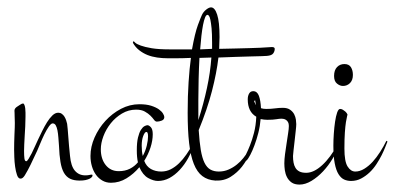

<svg xmlns="http://www.w3.org/2000/svg" viewBox="-20 -497 1065 518"><path d="M42 -217.8Q44.4 -217.8 45.9 -213.9Q47.4 -210 48.1 -204.6Q48.8 -199.2 48.8 -193.1Q48.8 -187 48.8 -182.1Q48.8 -169.4 48.1 -156Q47.4 -142.6 46.6 -130.1Q45.9 -117.7 45.4 -107.2Q44.9 -96.7 44.9 -89.8Q44.9 -77.1 45.9 -69.6Q46.9 -62 50.8 -62Q53.2 -62 57.1 -68.4Q61 -74.7 65.7 -83.7Q70.3 -92.8 74.7 -103Q79.1 -113.3 83 -121.1Q87.9 -131.3 94 -143.8Q100.1 -156.2 106.9 -167.2Q113.8 -178.2 121.3 -185.5Q128.9 -192.9 137.2 -192.9Q142.6 -192.9 146.7 -189.9Q150.9 -187 153.8 -182.4Q156.7 -177.7 158.4 -172.6Q160.2 -167.5 161.1 -163.1Q162.6 -151.9 164.3 -127.7Q166 -103.5 168.9 -76.2Q171.4 -48.8 182.1 -36.4Q192.9 -23.9 210 -23.9Q216.8 -23.9 220.9 -24.9Q225.1 -25.9 228 -25.9Q230.5 -25.9 229 -21Q228.5 -20 226.8 -18.3Q225.1 -16.6 221.2 -14.6Q217.3 -12.7 210.7 -11.2Q204.1 -9.8 194.8 -9.8Q179.2 -9.8 168.9 -14.9Q158.7 -20 152.3 -31.2Q146 -42.5 143.1 -60.3Q140.1 -78.1 139.2 -103Q138.2 -114.7 137.5 -125.7Q136.7 -136.7 135 -145.3Q133.3 -153.8 130.4 -158.9Q127.4 -164.1 122.1 -164.1Q117.7 -164.1 111.6 -155.3Q105.5 -146.5 99.6 -134.5Q93.8 -122.6 88.6 -109.9Q83.5 -97.2 80.1 -89.8Q69.3 -66.9 62.3 -52.2Q55.2 -37.6 46.9 -23.9Q44.4 -20 41.7 -17.6Q39.1 -15.1 35.2 -15.1Q29.3 -15.1 25.9 -24.9Q22.5 -34.7 20.8 -47.4Q19 -60.1 18.6 -73Q18.1 -85.9 18.1 -92.8Q18.1 -100.6 18.3 -111.8Q18.6 -123 19 -133.8Q19.5 -144.5 19.8 -153.3Q20 -162.1 20 -165Q20 -168 19.8 -173.1Q19.5 -178.2 19.5 -183.3Q19.5 -188.5 19.3 -192.6Q19 -196.8 19 -198.2Q19 -202.1 21.2 -204.8Q23.4 -207.5 25.9 -209Q28.3 -210.4 33.7 -214.1Q39.1 -217.8 42 -217.8Z M403.3 -168.9Q398.9 -168.9 395.3 -174.1Q391.6 -179.2 385.7 -185.1Q379.9 -190.9 370.8 -196Q361.8 -201.2 347.2 -201.2Q326.7 -201.2 309.1 -190.7Q291.5 -180.2 278.8 -164.3Q266.1 -148.4 259 -129.6Q252 -110.8 252 -94.2Q252 -68.4 265.1 -51.8Q278.3 -35.2 300.3 -35.2Q317.4 -35.2 330.3 -41.7Q343.3 -48.3 352.1 -59.1Q349.1 -72.3 349.1 -91.8Q349.1 -112.8 352.3 -126Q355.5 -139.2 360.1 -146.5Q364.7 -153.8 369.6 -156.5Q374.5 -159.2 377.9 -159.2Q381.8 -159.2 387 -153.8Q392.1 -148.4 392.1 -134.8Q392.1 -117.7 386 -98.9Q379.9 -80.1 369.1 -63Q375 -47.9 387.2 -41Q399.4 -34.2 415 -34.2Q428.7 -34.2 440.7 -40.3Q452.6 -46.4 463.1 -56.6Q473.6 -66.9 482.9 -80.3Q492.2 -93.8 500 -107.9L502.9 -106Q497.1 -87.4 487.3 -69.8Q477.5 -52.2 464.8 -38.6Q452.1 -24.9 437.3 -16.8Q422.4 -8.8 406.2 -8.8Q394 -8.8 379.6 -16.8Q365.2 -24.9 356 -45.9Q340.8 -27.8 321.3 -15.9Q301.8 -3.9 279.3 -3.9Q266.6 -3.9 256.3 -9.8Q246.1 -15.6 239 -25.4Q231.9 -35.2 228 -48.3Q224.1 -61.5 224.1 -76.2Q224.1 -101.1 235.1 -126Q246.1 -150.9 264.4 -170.9Q282.7 -190.9 306.4 -203.4Q330.1 -215.8 356 -215.8Q375 -215.8 387.9 -211.7Q400.9 -207.5 408.7 -201.9Q416.5 -196.3 419.9 -190.4Q423.3 -184.6 423.3 -181.2Q423.3 -174.3 416.3 -171.6Q409.2 -168.9 403.3 -168.9ZM362.3 -104Q362.3 -87.9 365.2 -76.2Q372.6 -89.8 376 -104.2Q379.4 -118.7 379.4 -128.9Q379.4 -141.1 375 -141.1Q370.6 -141.1 366.5 -130.4Q362.3 -119.6 362.3 -104Z M663.1 -106Q659.7 -96.2 652.3 -79.6Q645 -63 632.6 -47.1Q620.1 -31.2 602.3 -20Q584.5 -8.8 561 -9.8Q540 -11.2 525.9 -22Q511.7 -32.7 502.9 -54.9Q494.1 -77.1 490.2 -111.1Q486.3 -145 486.3 -192.9Q486.3 -238.8 488.8 -275.6Q491.2 -312.5 495.1 -340.8Q472.7 -339.8 455.8 -339.8Q439 -339.8 432.1 -339.8Q418 -339.8 404.1 -341.8Q390.1 -343.8 377.9 -348.6Q365.7 -353.5 355.5 -361.6Q345.2 -369.6 338.4 -381.8L340.3 -386.2Q340.8 -385.3 345 -381.6Q349.1 -377.9 359.9 -374Q370.6 -370.1 389.2 -366.9Q407.7 -363.8 437 -363.8H498Q505.9 -407.7 513.9 -429.4Q522 -451.2 524.9 -457Q528.8 -465.3 536.4 -471.2Q543.9 -477.1 549.3 -477.1Q559.6 -477.1 565.9 -457.5Q572.3 -438 572.3 -397Q572.3 -389.6 571.8 -381.6Q571.3 -373.5 571.3 -365.2Q594.7 -365.7 616 -366.2Q637.2 -366.7 654.1 -367.2Q670.9 -367.7 682.4 -368.2Q693.8 -368.7 697.3 -369.1Q699.7 -369.1 705.6 -369.6Q711.4 -370.1 713.4 -370.1Q721.2 -370.1 721.2 -365.2Q721.2 -358.4 717 -352.8Q712.9 -347.2 700.2 -346.2Q697.8 -345.7 685.8 -345.5Q673.8 -345.2 655.8 -344.7Q637.7 -344.2 615.2 -343.5Q592.8 -342.8 569.3 -341.8Q564.5 -300.3 551.8 -251.2Q539.1 -202.1 516.1 -146Q518.1 -113.8 521.7 -92.3Q525.4 -70.8 531.7 -57.9Q538.1 -44.9 547.6 -39.6Q557.1 -34.2 570.3 -34.2Q584.5 -34.2 596.7 -39.6Q608.9 -44.9 618.9 -53Q628.9 -61 636.5 -70.6Q644 -80.1 649.2 -88.4Q654.3 -96.7 657 -102.1Q659.7 -107.4 660.2 -107.9ZM550.3 -341.8Q542 -341.8 534.2 -341.3Q526.4 -340.8 518.1 -340.8Q516.6 -313 515.9 -283.7Q515.1 -254.4 515.1 -228V-172.9Q529.3 -217.3 538.3 -259.3Q547.4 -301.3 550.3 -341.8ZM520 -363.8Q527.8 -363.8 535.9 -364.5Q543.9 -365.2 552.2 -365.2V-381.8Q552.2 -406.2 550.8 -420.9Q549.3 -435.5 547.6 -443.6Q545.9 -451.7 543.7 -454.3Q541.5 -457 540 -457Q536.1 -457 533.2 -449.7Q530.3 -442.4 527.8 -429.9Q525.4 -417.5 523.4 -400.4Q521.5 -383.3 520 -363.8Z M743.2 -206.1Q755.4 -206.1 762.7 -200.9Q770 -195.8 773.7 -188.7Q777.3 -181.6 778.3 -174.3Q779.3 -167 779.3 -162.1Q779.3 -156.2 777.8 -143.6Q776.4 -130.9 774.9 -117.2Q773.4 -103.5 772 -91.8Q770.5 -80.1 770.5 -76.2Q770.5 -66.4 772 -58.3Q773.4 -50.3 777.3 -43.9Q781.2 -37.6 788.1 -34.2Q794.9 -30.8 806.2 -30.8Q826.7 -30.8 849.1 -51.3Q871.6 -71.8 891.1 -107.9L894 -106Q888.7 -87.9 877.4 -69.1Q866.2 -50.3 851.6 -34.7Q836.9 -19 820.3 -9Q803.7 1 788.1 1Q774.9 1 766.8 -4.6Q758.8 -10.3 754.4 -18.8Q750 -27.3 748.5 -37.4Q747.1 -47.4 747.1 -56.2Q747.1 -66.9 749 -81.3Q751 -95.7 753.2 -110.1Q755.4 -124.5 757.3 -137.2Q759.3 -149.9 759.3 -157.2Q759.3 -163.6 757.1 -167.5Q754.9 -171.4 751.5 -173.6Q748 -175.8 744.6 -176.3Q741.2 -176.8 739.3 -176.8Q733.9 -176.8 725.3 -175.3Q716.8 -173.8 701.2 -173.8Q696.8 -173.8 692.4 -174.3Q688 -174.8 683.1 -175.8Q681.6 -156.7 677 -138.7Q672.4 -120.6 666.7 -105.5Q661.1 -90.3 655.3 -79.3Q649.4 -68.4 645.5 -64Q639.2 -64 639.2 -69.8Q639.6 -72.8 644.3 -81.8Q648.9 -90.8 654.5 -105Q660.2 -119.1 665.3 -138.7Q670.4 -158.2 671.4 -182.1Q648.4 -195.3 648.4 -229Q648.4 -238.3 652.1 -244.6Q655.8 -251 663.1 -251Q673.8 -251 678.5 -238.5Q683.1 -226.1 684.1 -205.1Q687.5 -204.1 690.7 -203.6Q693.8 -203.1 698.2 -203.1Q710.9 -203.1 721.9 -204.6Q732.9 -206.1 743.2 -206.1ZM668.5 -217.8Q668.5 -215.8 670.4 -213.9Q669.9 -216.3 669.7 -218.8Q669.4 -221.2 668.9 -222.7Q668.5 -224.6 668.5 -226.1Q667 -226.1 666 -224.6Q665 -223.1 668.5 -217.8Z M897.5 -203.1Q901.4 -203.1 905 -200.9Q908.7 -198.7 911.4 -196.3Q914.1 -193.8 915.8 -191.2Q917.5 -188.5 917.5 -188Q917.5 -187.5 916.3 -182.9Q915 -178.2 913.3 -167.5Q911.6 -156.7 910.4 -139.4Q909.2 -122.1 909.2 -96.2Q909.2 -61.5 917.7 -47.9Q926.3 -34.2 938.5 -34.2Q950.7 -34.2 962.6 -41.5Q974.6 -48.8 985.4 -60.5Q996.1 -72.3 1005.6 -87.2Q1015.1 -102.1 1022.5 -117.2L1025.4 -115.2Q1023.4 -110.4 1019.5 -100.3Q1015.6 -90.3 1009.8 -78.6Q1003.9 -66.9 995.8 -54.4Q987.8 -42 977.3 -32Q966.8 -22 954.3 -15.4Q941.9 -8.8 927.2 -8.8Q917 -8.8 908.4 -12.7Q899.9 -16.6 893.3 -27.1Q886.7 -37.6 883.1 -56.2Q879.4 -74.7 879.4 -104Q879.4 -119.1 880.6 -136.5Q881.8 -153.8 884 -168.7Q886.2 -183.6 889.6 -193.4Q893.1 -203.1 897.5 -203.1ZM909.2 -324.2Q921.4 -324.2 926.8 -315.7Q932.1 -307.1 932.1 -294.9Q932.1 -280.8 924.3 -272.9Q916.5 -265.1 905.3 -265.1Q897 -265.1 889.2 -271.5Q881.3 -277.8 881.3 -292Q881.3 -307.6 889.2 -315.9Q897 -324.2 909.2 -324.2Z"/></svg>

Font: Stalemate
Style: Regular
Weight: 400
Designer: Astigmatic (AOETI)
Foundry: Astigmatic (AOETI)
Version: Version 001.000